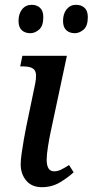

<svg xmlns="http://www.w3.org/2000/svg" viewBox="-20 -768 385 798"><path d="M154 10Q112 10 89 -17.5Q66 -45 66 -85Q66 -103 70 -131Q74 -159 79 -188Q84 -217 89 -241L126 -419Q135 -463 123 -477.5Q111 -492 77 -492H64L73 -536H258L190 -217Q185 -194 179.5 -159.5Q174 -125 174 -104Q174 -56 205 -56Q220 -56 235 -63.5Q250 -71 267 -82L286 -52Q264 -31 230 -10.5Q196 10 154 10ZM291 -630Q269 -630 255.5 -642.5Q242 -655 242 -681Q242 -711 257 -729.5Q272 -748 296 -748Q318 -748 331.5 -735.5Q345 -723 345 -697Q345 -660 327.5 -645Q310 -630 291 -630ZM106 -630Q84 -630 70.5 -642.5Q57 -655 57 -681Q57 -711 72 -729.5Q87 -748 112 -748Q133 -748 146.5 -735.5Q160 -723 160 -697Q160 -660 142.5 -645Q125 -630 106 -630Z"/></svg>

Font: Noto Serif SemiCondensed Medium
Style: Italic
Weight: 500
Width: 4
Italic angle: -12°
Designer: Monotype Design Team
Foundry: Monotype Imaging Inc.
Version: Version 2.013